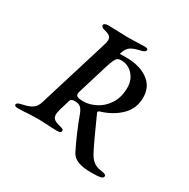

<svg xmlns="http://www.w3.org/2000/svg" viewBox="-198 -811 1064 1079"><g transform="rotate(30 334.0 -271.5)"><path d="M398 56Q350 -40 311 -147Q301 -172 288 -181.5Q275 -191 252 -191Q229 -191 224 -177L204 -111Q197 -85 197 -74Q197 -54 209 -44Q221 -34 247 -28Q264 -24 270 -20Q276 -16 274 -8Q274 4 247 4Q212 4 180 1Q142 -1 123 -1Q101 -1 61 1Q30 4 -7 4Q-28 4 -28 -8Q-27 -15 -18.5 -19.5Q-10 -24 6 -27Q46 -35 67.5 -50Q89 -65 98 -98L237 -550Q243 -570 243 -581Q243 -597 232 -606Q221 -615 195 -621Q174 -626 174 -639Q174 -646 182.5 -650Q191 -654 202 -654Q228 -654 266 -652Q302 -650 322 -650L375 -651Q415 -653 440 -653Q460 -653 460 -643Q460 -627 426 -621Q387 -612 368.5 -599Q350 -586 341 -556L338 -547L379 -548Q466 -548 520.5 -509.5Q575 -471 575 -400Q575 -328 525.5 -280Q476 -232 401 -210Q388 -205 394 -194Q414 -149 441 -90Q468 -31 484 0Q502 37 522.5 53.5Q543 70 574 74Q590 76 599.5 79.5Q609 83 609 90Q609 103 590.5 107Q572 111 530 111Q476 111 443.5 97.5Q411 84 398 56ZM470 -405Q470 -453 439.5 -486.5Q409 -520 364 -520Q349 -520 340.5 -514.5Q332 -509 324.5 -492.5Q317 -476 306 -441L248 -251Q245 -242 245 -235Q245 -223 256 -218Q267 -213 293 -213Q331 -213 372 -233.5Q413 -254 441.5 -297Q470 -340 470 -405Z"/></g></svg>

Font: EB Garamond Medium
Style: Italic
Weight: 500
Italic angle: -17.2°
Designer: Georg Duffner and Octavio Pardo
Foundry: Georg Duffner
Version: Version 1.000